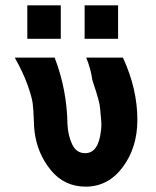

<svg xmlns="http://www.w3.org/2000/svg" viewBox="-20 -687 582 717"><path d="M82 -542V-667H207V-542ZM296 -542V-667H421V-542ZM35 -472H184Q230 -353 232 -222Q234 -181 249.5 -148Q265 -115 298 -115Q348 -115 357 -199Q360 -217 357.5 -241.5Q355 -266 354 -280.5Q353 -295 347.5 -315Q342 -335 339 -344.5Q336 -354 331 -369Q326 -384 325 -388V-387Q320 -427 302 -472H439Q493 -355 493 -240Q493 -136 438.5 -63Q384 10 300 10Q220 10 169.5 -52Q119 -114 109 -196Q107 -211 106 -244.5Q105 -278 102 -301.5Q99 -325 82.5 -371Q66 -417 35 -472Z"/></svg>

Font: Coval
Style: Bold
Weight: 700
Foundry: Context Ltd
Version: Version 001.000